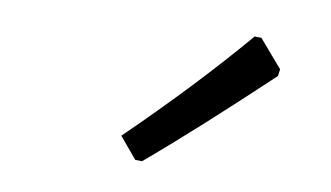

<svg xmlns="http://www.w3.org/2000/svg" viewBox="-29 -733 434 252"><g transform="rotate(5 188.5 -607.0)"><path d="M298 -695 307 -694 335 -655 333 -646Q233 -567 165 -519L156 -520L135 -550Q227 -625 298 -695Z"/></g></svg>

Font: Alegreya Sans
Style: Italic
Weight: 400
Italic angle: -7°
Designer: Juan Pablo del Peral
Foundry: Huerta Tipografica
Version: Version 2.007